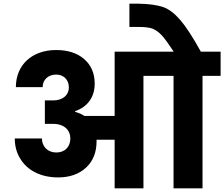

<svg xmlns="http://www.w3.org/2000/svg" viewBox="-20 -1020 1215 1040"><path d="M90 -160C129 -96 202 -59 295 -59C358 -59 408 -77 446 -112C484 -147 503 -195 503 -254V-263H601V0H757V-609H920V0H1077V-609H1175V-740H1068C1025 -818 988 -875 957 -911C926 -947 895 -971 863 -982C830 -993 786 -999 730 -1000H681V-874H733C764 -874 788 -871 806 -865C823 -858 840 -846 857 -828C873 -810 894 -781 921 -740H601V-392H437C424 -401 407 -409 387 -414V-418C455 -441 493 -495 493 -567C493 -622 474 -667 436 -700C398 -733 347 -749 284 -749C153 -749 66 -668 66 -548H211C211 -588 241 -616 284 -616C324 -616 353 -589 353 -546C353 -505 320 -476 268 -476H223V-349H268C329 -349 361 -314 361 -270C361 -225 332 -194 285 -194C238 -194 207 -227 207 -270H60C60 -229 70 -192 90 -160Z"/></svg>

Font: Poppins
Style: Bold
Weight: 700
Designer: Ninad Kale (Devanagari), Jonny Pinhorn (Latin)
Foundry: Indian Type Foundry
Version: 4.004